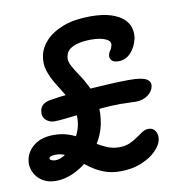

<svg xmlns="http://www.w3.org/2000/svg" viewBox="-81 -788 862 883"><g transform="rotate(-10 350.0 -347.0)"><path d="M411 16Q368 16 335 3Q302 -10 275.5 -29Q249 -48 226 -67Q203 -86 180.5 -98.5Q158 -111 133 -111Q116 -111 108.5 -108Q101 -105 100 -99Q99 -94 107 -90Q115 -86 126 -86Q151 -86 178.5 -107Q206 -128 227 -160.5Q248 -193 255 -227Q263 -270 253 -305.5Q243 -341 223.5 -373Q204 -405 185 -436Q166 -467 155.5 -499.5Q145 -532 152 -569Q160 -608 190 -639.5Q220 -671 272 -690.5Q324 -710 398 -710Q456 -710 494 -697.5Q532 -685 552.5 -665.5Q573 -646 579 -622.5Q585 -599 581 -575Q572 -535 548 -509.5Q524 -484 490 -484Q467 -484 458 -495.5Q449 -507 452 -520Q455 -532 461.5 -540.5Q468 -549 471 -564Q474 -582 449.5 -593Q425 -604 382 -604Q352 -604 326.5 -598.5Q301 -593 284 -581Q267 -569 263 -547Q258 -528 270 -504.5Q282 -481 301 -453.5Q320 -426 337.5 -390.5Q355 -355 362.5 -311Q370 -267 359 -211Q350 -168 325.5 -128.5Q301 -89 266 -58Q231 -27 191 -9.5Q151 8 112 8Q74 8 47.5 -9.5Q21 -27 9.5 -55Q-2 -83 4 -111Q12 -150 46.5 -176Q81 -202 137 -202Q176 -202 207 -191Q238 -180 265 -164Q292 -148 317.5 -132Q343 -116 369 -105Q395 -94 425 -94Q454 -94 475 -103.5Q496 -113 512 -124.5Q528 -136 542 -145Q556 -154 571 -154Q593 -154 603.5 -136.5Q614 -119 609 -95Q604 -71 578 -45Q552 -19 509 -1.5Q466 16 411 16ZM152 -263Q129 -263 112 -279Q95 -295 101 -324Q104 -340 118 -350.5Q132 -361 157 -364Q192 -370 238.5 -374.5Q285 -379 335.5 -382.5Q386 -386 435 -388.5Q484 -391 524 -391Q581 -391 602.5 -379Q624 -367 620 -345Q616 -321 592.5 -304Q569 -287 537 -287Q524 -287 508 -288Q492 -289 462 -289Q424 -289 378 -285Q332 -281 287.5 -276Q243 -271 206.5 -267Q170 -263 152 -263Z"/></g></svg>

Font: Shantell Sans Medium
Style: Italic
Weight: 500
Italic angle: -11°
Designer: Stephen Nixon, Anya Danilova, Shantell Martin
Foundry: Arrow Type
Version: Version 1.011;[c5ecc13dd]